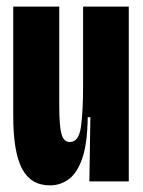

<svg xmlns="http://www.w3.org/2000/svg" viewBox="-20 -548 431 580"><path d="M131 12Q73 12 46.5 -38.5Q20 -89 20 -197V-528H159V-226Q159 -169 165.5 -144Q172 -119 191 -119Q218 -119 224.5 -164.5Q231 -210 231 -290V-528H369V-253V0H250L253 -194H245Q244 -114 228.5 -69.5Q213 -25 187.5 -6.5Q162 12 131 12Z"/></svg>

Font: Bricolage Grotesque 96pt Condensed Bricolage Grotesque 48pt Condensed Regular
Style: Bold
Weight: 700
Width: 3
Designer: Mathieu Triay
Foundry: Atelier Triay
Version: Version 1.001; ttfautohint (v1.8.4.7-5d5b);gftools[0.9.33.de